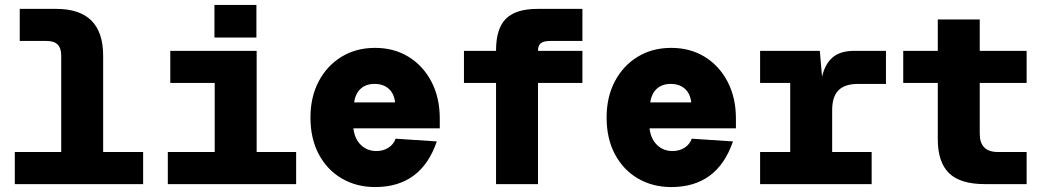

<svg xmlns="http://www.w3.org/2000/svg" viewBox="-20 -746 4240 778"><path d="M40 0V-130H228V-522Q228 -580 170 -580H60V-710H208Q398 -710 398 -520V-130H560V0Z M660 0V-130H850V-410H670V-540H1020V-130H1180V0ZM849 -594V-726H1019V-594Z M1500 12Q1425 12 1365.5 -22.5Q1306 -57 1272 -120.5Q1238 -184 1238 -270Q1238 -353 1271.5 -416.5Q1305 -480 1364 -516Q1423 -552 1500 -552Q1577 -552 1636 -515.5Q1695 -479 1728.5 -414.5Q1762 -350 1762 -266V-226H1412Q1417 -183 1442.5 -158.5Q1468 -134 1505 -134Q1533 -134 1554 -147.5Q1575 -161 1583 -184L1750 -173Q1687 12 1500 12ZM1415 -331H1581Q1577 -367 1555 -386.5Q1533 -406 1498 -406Q1463 -406 1441.5 -386.5Q1420 -367 1415 -331Z M1990 0V-410H1860V-540H1990V-542Q1990 -630 2030 -670Q2070 -710 2158 -710H2340V-580H2210Q2182 -580 2171 -570.5Q2160 -561 2160 -540H2340V-410H2160V0Z M2700 12Q2625 12 2565.5 -22.5Q2506 -57 2472 -120.5Q2438 -184 2438 -270Q2438 -353 2471.5 -416.5Q2505 -480 2564 -516Q2623 -552 2700 -552Q2777 -552 2836 -515.5Q2895 -479 2928.5 -414.5Q2962 -350 2962 -266V-226H2612Q2617 -183 2642.5 -158.5Q2668 -134 2705 -134Q2733 -134 2754 -147.5Q2775 -161 2783 -184L2950 -173Q2887 12 2700 12ZM2615 -331H2781Q2777 -367 2755 -386.5Q2733 -406 2698 -406Q2663 -406 2641.5 -386.5Q2620 -367 2615 -331Z M3060 0V-130H3182V-410H3060V-540H3302L3311 -435Q3323 -487 3354 -513.5Q3385 -540 3442 -540H3570V-406H3458Q3403 -406 3377.5 -380Q3352 -354 3352 -300V-130H3512V0Z M3970 0Q3871 0 3825.5 -44.5Q3780 -89 3780 -182V-410H3640V-540H3780V-667H3950V-540H4140V-410H3950V-204Q3950 -130 4024 -130H4140V0Z"/></svg>

Font: Geist Mono UltraBlack
Style: Regular
Weight: 900
Monospace: yes
Designer: Basement.studio, Andrés Briganti, Mateo Zaragoza
Foundry: Basement.studio, Vercel, Andrés Briganti, Guido Ferreyra, Mateo Zaragoza
Version: Version 1.400; ttfautohint (v1.8.4.7-5d5b)